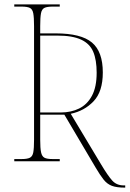

<svg xmlns="http://www.w3.org/2000/svg" viewBox="-20 -734 590 874"><path d="M547 120Q511 120 489.5 112Q468 104 452 84Q436 64 416 30L273 -212H163V-98Q163 -59 167 -40.5Q171 -22 182.5 -16Q194 -10 219 -10H252V0H45V-10H79Q104 -10 116 -16Q128 -22 131.5 -40.5Q135 -59 135 -98V-615Q135 -654 131.5 -673Q128 -692 116 -698Q104 -704 78 -704H45V-714H252V-704H220Q194 -704 182 -698Q170 -692 166.5 -673Q163 -654 163 -615V-582H234Q349 -582 398.5 -540.5Q448 -499 448 -404Q448 -317 406 -273Q364 -229 302 -216L440 14Q471 66 491 88Q511 110 543 110H550V120ZM257 -222Q303 -222 340 -240Q377 -258 398.5 -298Q420 -338 420 -403Q420 -461 404.5 -498Q389 -535 349.5 -553.5Q310 -572 241 -572H163V-222Z"/></svg>

Font: Noto Serif Display SemiCondensed Thin
Style: Regular
Weight: 100
Width: 4
Designer: Monotype Design Team
Foundry: Monotype Imaging Inc.
Version: Version 2.009